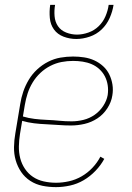

<svg xmlns="http://www.w3.org/2000/svg" viewBox="-20 -760 540 788"><path d="M210 8Q181 8 154 2.5Q127 -3 104.5 -17.5Q82 -32 67 -54Q52 -76 44.5 -102Q37 -128 37.5 -156.5Q38 -185 43 -213L63 -333Q67 -359 75.5 -384Q84 -409 98 -432.5Q112 -456 132.5 -475Q153 -494 177.5 -506.5Q202 -519 228 -523.5Q254 -528 280 -528Q303 -528 325.5 -524.5Q348 -521 367.5 -512Q387 -503 403 -488.5Q419 -474 428.5 -454.5Q438 -435 441.5 -413Q445 -391 441 -368Q437 -341 420.5 -315.5Q404 -290 379.5 -274Q355 -258 327 -251.5Q299 -245 271 -245Q246 -245 220.5 -247Q195 -249 170 -250Q145 -251 120 -254Q95 -257 71 -264L62 -210Q58 -185 57.5 -159.5Q57 -134 63 -110.5Q69 -87 82.5 -67Q96 -47 115.5 -34Q135 -21 159.5 -15.5Q184 -10 210 -10Q236 -10 263 -16Q290 -22 314.5 -36Q339 -50 359 -71Q379 -92 392 -117L408 -108Q394 -82 372 -59Q350 -36 323.5 -20.5Q297 -5 267.5 1.5Q238 8 210 8ZM274 -262Q298 -262 322.5 -268Q347 -274 368 -288.5Q389 -303 403.5 -325Q418 -347 422 -370Q425 -391 422 -410.5Q419 -430 410.5 -446.5Q402 -463 388 -476Q374 -489 356.5 -496.5Q339 -504 319.5 -507Q300 -510 280 -510Q256 -510 232.5 -505.5Q209 -501 186.5 -489.5Q164 -478 145.5 -460.5Q127 -443 114 -421.5Q101 -400 93.5 -377Q86 -354 82 -330L74 -282Q97 -275 122 -272Q147 -269 172.5 -268Q198 -267 223 -264.5Q248 -262 274 -262ZM293 -600Q266 -600 241 -609.5Q216 -619 201.5 -639Q187 -659 184.5 -686Q182 -713 186 -740H206Q202 -717 204 -693.5Q206 -670 218 -652.5Q230 -635 251.5 -626.5Q273 -618 296 -618Q319 -618 343 -626.5Q367 -635 385 -652.5Q403 -670 413 -693.5Q423 -717 426 -740H446Q442 -713 430 -686Q418 -659 397 -639Q376 -619 348 -609.5Q320 -600 293 -600Z"/></svg>

Font: Iosevka SS04 Thin
Style: Italic
Weight: 100
Italic angle: -9°
Monospace: yes
Designer: Belleve Invis
Foundry: Belleve Invis
Version: Version 19.0.0; ttfautohint (v1.8.4)